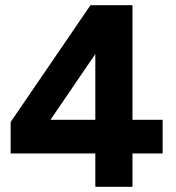

<svg xmlns="http://www.w3.org/2000/svg" viewBox="-20 -720 677 740"><path d="M347.4 -128.6H21.1V-249.8L328.7 -700H490.6V-258.3H606.9V-128.6H490.6V0H347.4ZM347.4 -258.3V-511.8L174.5 -258.3Z"/></svg>

Font: Oak Sans Light
Style: Regular
Weight: 400
Designer: Erik Kennedy, Walven
Foundry: Erik Kennedy, Walven
Version: Version 1.100;Glyphs 3.1.2 (3151)